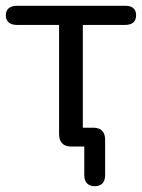

<svg xmlns="http://www.w3.org/2000/svg" viewBox="-23 -506 490 663"><path d="M304 137C327 137 340 124 340 99V-24C340 -50 326 -65 300 -65H263V-420H410C434 -420 447 -432 447 -453C447 -475 434 -486 410 -486H35C11 -486 -3 -474 -3 -453C-3 -432 11 -420 35 -420H181V-42C181 -15 196 0 222 0H268V99C268 124 282 137 304 137Z"/></svg>

Font: SN Pro Book
Style: Regular
Weight: 350
Designer: Tobias Whetton
Foundry: Supernotes
Version: Version 1.003;Glyphs 3.3 (3324)